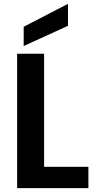

<svg xmlns="http://www.w3.org/2000/svg" viewBox="-20 -977 499 997"><path d="M209 -698V-111H439V0H69V-698ZM333 -957V-843L103 -738V-838Z"/></svg>

Font: SVN-Poppins SemiBold
Style: Regular
Weight: 600
Designer: Ninad Kale (Devanagari), Jonny Pinhorn (Latin)
Foundry: Indian Type Foundry
Version: Version 3.002 2017